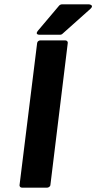

<svg xmlns="http://www.w3.org/2000/svg" viewBox="-20 -852 444 884"><path d="M70 0C69 5 73 12 81 12H197C202 12 211 8 212 0L292 -654C293 -659 289 -666 281 -666H165C160 -666 152 -662 151 -654ZM396 -811C416 -829 390 -832 390 -832H264C261 -832 256 -830 253 -827L155 -711C138 -691 163 -692 163 -692H257C260 -692 263 -693 266 -695Z"/></svg>

Font: Falling Sky
Style: BdObl
Weight: 700
Designer: Paul D. Hunt
Foundry: Adobe Systems Incorporated
Version: Version 1.02